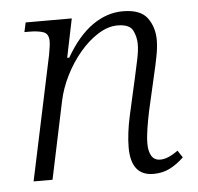

<svg xmlns="http://www.w3.org/2000/svg" viewBox="-45 -591 668 647"><g transform="rotate(-5 289.0 -267.5)"><path d="M449 10Q373 10 373 -86Q373 -109 376.5 -137Q380 -165 387 -196L414 -316Q422 -351 428 -380.5Q434 -410 434 -430Q434 -455 423 -477Q412 -499 371 -499Q339 -499 305.5 -478Q272 -457 243 -422.5Q214 -388 193 -346Q172 -304 163 -261L108 0H44L133 -420Q139 -452 139 -466Q139 -491 121.5 -497.5Q104 -504 72 -504H57L64 -536H220L193 -405H200Q241 -476 290 -510.5Q339 -545 393 -545Q453 -545 476 -513.5Q499 -482 499 -439Q499 -414 493 -383.5Q487 -353 481 -328L452 -201Q446 -172 441.5 -143.5Q437 -115 437 -93Q437 -67 446.5 -51.5Q456 -36 476 -36Q502 -36 536 -61L552 -37Q529 -15 504.5 -2.5Q480 10 449 10Z"/></g></svg>

Font: Noto Serif Light
Style: Italic
Weight: 300
Italic angle: -12°
Designer: Monotype Design Team
Foundry: Monotype Imaging Inc.
Version: Version 2.013